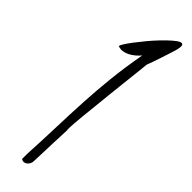

<svg xmlns="http://www.w3.org/2000/svg" viewBox="-339 -981 986 986"><g transform="rotate(45 154.5 -488.0)"><path d="M114.3 -25.4Q120.1 -136.7 123 -231.4Q126 -326.2 130.9 -417Q135.7 -507.8 145.5 -601.1Q155.3 -694.3 174.8 -802.7Q166 -792 152.8 -780.3Q139.6 -768.6 123.5 -759.8Q107.4 -751 89.8 -748Q72.3 -745.1 55.7 -752Q54.7 -755.9 65.4 -773.4Q76.2 -791 94.7 -815.4Q113.3 -839.8 136.7 -868.2Q160.2 -896.5 184.1 -921.4Q208 -946.3 229 -964.8Q250 -983.4 264.2 -989.3Q278.3 -995.1 282.2 -984.4Q286.1 -973.6 276.4 -939.5Q273.4 -930.7 266.6 -908.7Q259.8 -886.7 251.5 -862.3Q243.2 -837.9 235.8 -816.4Q228.5 -794.9 224.6 -786.1Q222.7 -768.6 218.8 -731.4Q214.8 -694.3 209.5 -647.5Q204.1 -600.6 198.7 -548.8Q193.4 -497.1 188.5 -450.2Q183.6 -403.3 179.7 -366.2Q175.8 -329.1 174.8 -311.5Q171.9 -272.5 171.9 -263.2Q171.9 -253.9 172.4 -257.3Q172.9 -260.7 173.8 -270Q174.8 -279.3 174.8 -278.3Q173.8 -258.8 172.4 -224.1Q170.9 -189.5 169.4 -151.4Q168 -113.3 167 -78.6Q166 -43.9 165 -25.4Q165 -15.6 160.6 -6.8Q156.2 2 148.9 7.8Q141.6 13.7 132.3 14.6Q123 15.6 114.3 8.8Z"/></g></svg>

Font: Over the Rainbow
Style: Regular
Weight: 400
Designer: Kimberly Geswein
Foundry: Kimberly Geswein
Version: Version 1.002 2010